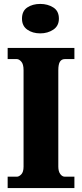

<svg xmlns="http://www.w3.org/2000/svg" viewBox="-20 -958 416 978"><path d="M19 0V-58H66Q77 -58 88.5 -70Q100 -82 100 -109V-601Q100 -631 88.5 -644Q77 -657 66 -657H19V-714H359V-657H310Q294 -657 285.5 -644Q277 -631 277 -600V-110Q277 -85 287 -71.5Q297 -58 310 -58H359V0ZM185 -788Q146 -788 119 -807Q92 -826 92 -863Q92 -902 119 -920Q146 -938 185 -938Q223 -938 251.5 -920Q280 -902 280 -863Q280 -826 251.5 -807Q223 -788 185 -788Z"/></svg>

Font: Noto Serif Condensed Black
Style: Regular
Weight: 900
Width: 3
Designer: Monotype Design Team
Foundry: Monotype Imaging Inc.
Version: Version 2.015; ttfautohint (v1.8.4.7-5d5b)